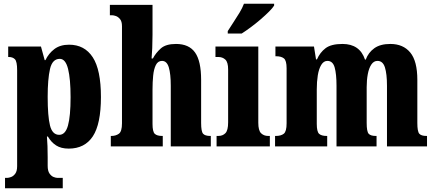

<svg xmlns="http://www.w3.org/2000/svg" viewBox="-20 -786 2333 1031"><path d="M7 225V169H20Q27 169 39.5 164.5Q52 160 62 146.5Q72 133 72 106V-409Q72 -456 60 -468Q48 -480 27 -480H24V-536H200L220 -463H224Q241 -499 272 -522.5Q303 -546 351 -546Q434 -546 478 -478.5Q522 -411 522 -265Q522 -120 478.5 -54Q435 12 349 12Q308 12 281.5 -5Q255 -22 237 -53H232Q234 -29 235 -1.5Q236 26 236 58V104Q236 132 246 146Q256 160 268 164.5Q280 169 287 169H317V225ZM298 -62Q331 -62 345 -112Q359 -162 359 -264Q359 -362 345.5 -416Q332 -470 301 -470Q261 -470 248.5 -415.5Q236 -361 236 -266Q236 -162 248.5 -112Q261 -62 298 -62Z M575 0V-56H578Q602 -56 618.5 -68Q635 -80 635 -124V-645Q635 -671 624.5 -683.5Q614 -696 602 -700Q590 -704 583 -704H570V-760H799V-599Q799 -562 797.5 -527.5Q796 -493 794 -472H801Q816 -501 843 -525.5Q870 -550 925 -550Q995 -550 1027.5 -504Q1060 -458 1060 -357V-126Q1060 -80 1070.5 -68Q1081 -56 1109 -56H1112V0H897V-325Q897 -389 886.5 -424Q876 -459 850 -459Q828 -459 817 -437Q806 -415 802.5 -380Q799 -345 799 -306V-121Q799 -79 811 -67.5Q823 -56 851 -56H854V0Z M1143 0V-56H1152Q1176 -56 1190.5 -71Q1205 -86 1205 -129V-413Q1205 -452 1190 -466Q1175 -480 1152 -480H1137V-536H1367V-127Q1367 -85 1382 -70.5Q1397 -56 1420 -56H1429V0ZM1203 -619Q1216 -640 1233 -665.5Q1250 -691 1266 -717.5Q1282 -744 1290 -766H1452V-756Q1444 -743 1424.5 -723.5Q1405 -704 1379.5 -682Q1354 -660 1327 -640Q1300 -620 1278 -606H1203Z M1457 0V-56H1461Q1489 -56 1504 -68Q1519 -80 1519 -124V-419Q1519 -461 1504.5 -472.5Q1490 -484 1462 -484H1459V-536H1666L1677 -467H1682Q1698 -504 1728 -527Q1758 -550 1819 -550Q1912 -550 1940 -466H1944Q1958 -504 1990 -527Q2022 -550 2076 -550Q2145 -550 2183 -504Q2221 -458 2221 -357V-126Q2221 -80 2231.5 -68Q2242 -56 2270 -56H2273V0H2058V-325Q2058 -389 2047 -424Q2036 -459 2007 -459Q1987 -459 1974 -439.5Q1961 -420 1955 -388Q1949 -356 1949 -318V-126Q1949 -80 1959.5 -68Q1970 -56 1998 -56H2002V0H1787V-325Q1787 -389 1777 -424Q1767 -459 1738 -459Q1718 -459 1705 -437.5Q1692 -416 1686.5 -381.5Q1681 -347 1681 -306V-121Q1681 -79 1693.5 -67.5Q1706 -56 1734 -56H1737V0Z"/></svg>

Font: Noto Serif Bengali ExtraCondensed Black
Style: Regular
Weight: 900
Width: 2
Designer: Juan Bruce, Universal Thirst, Indian Type Foundry and the Monotype Design Team.
Foundry: Monotype Imaging Inc.
Version: Version 2.003; ttfautohint (v1.8.4.7-5d5b)